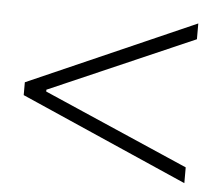

<svg xmlns="http://www.w3.org/2000/svg" viewBox="-40 -580 584 521"><g transform="rotate(5 252.5 -319.5)"><path d="M480 -537V-494L85 -322V-317L480 -145V-102L25 -302V-337Z"/></g></svg>

Font: Brygada 1918 Medium
Style: Regular
Weight: 500
Designer: Mateusz Machalski | Borys Kosmynka | Przemek Hoffer
Foundry: NIEPODLEGLA 2018
Version: Version 3.006